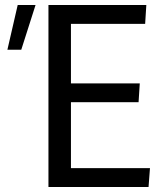

<svg xmlns="http://www.w3.org/2000/svg" viewBox="-20 -748 670 768"><path d="M9.6 -549.1 50.8 -728H122.2L65.1 -549.1ZM173.8 -728H565.3L560.6 -652.6H263.8V-414.5H539.1L534.3 -339.1H263.8V-75.4H579.9L574.2 0H173.8Z"/></svg>

Font: Murecho Thin
Style: Regular
Weight: 100
Designer: Neil Summerour
Foundry: Positype
Version: Version 1.010